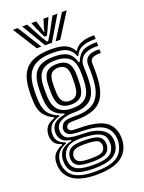

<svg xmlns="http://www.w3.org/2000/svg" viewBox="-182 -883 873 1167"><g transform="rotate(-20 255.0 -299.0)"><path d="M233.8 202Q136.2 202 84.8 167.9Q33.2 133.8 27.5 69Q26.5 58 27.2 46.6Q28 35.2 30.5 25Q35.5 3.5 53.8 -14Q72 -31.5 97.5 -40V-46Q72.5 -53.2 58.8 -67.4Q45 -81.5 40.5 -107Q39.5 -112.2 39.5 -121Q39.5 -129.8 40.5 -136.8Q44.8 -165.8 61.1 -182.5Q77.5 -199.2 108.5 -210V-216Q80.5 -225.5 53.6 -255.2Q26.8 -285 23.5 -337Q22.8 -351 22.4 -363Q22 -375 22 -386.1Q22 -397.2 22.4 -408Q22.8 -418.8 23.5 -430Q29.2 -526.5 79.6 -568.2Q130 -610 234.5 -610Q297.8 -610 328.8 -593.2Q359.8 -576.5 372.8 -549H378.8Q393.8 -574 419.1 -585Q444.5 -596 469.8 -598.5Q495 -601 509.5 -600V-576Q450.8 -577.2 419.6 -562.4Q388.5 -547.5 375.2 -515.5H369.2Q359.2 -548.2 330.2 -567.1Q301.2 -586 234.5 -586Q145.8 -586 102.1 -549.5Q58.5 -513 53.5 -429Q52.5 -412.2 52.1 -397.8Q51.8 -383.2 52.1 -368.9Q52.5 -354.5 53.5 -338Q57 -282.2 82.8 -254.1Q108.5 -226 142.5 -216.2V-210.2Q106 -199.5 88 -182.4Q70 -165.2 65.2 -137.5Q64 -129.8 64.1 -121.6Q64.2 -113.5 65.2 -106.2Q68.8 -84.8 82.5 -70.9Q96.2 -57 123.5 -47.2V-41.2Q91.8 -28 76.5 -12Q61.2 4 54.8 24.8Q51.5 35.5 50.4 46.9Q49.2 58.2 50.2 68.5Q57.2 127 100.8 154Q144.2 181 233.8 181Q326 181 369.9 154.1Q413.8 127.2 424 69Q425.8 59.5 425.6 48.1Q425.5 36.8 423.8 25.2Q415.8 -27 373.4 -51.6Q331 -76.2 239.5 -78Q201.8 -78.8 182.5 -81.9Q163.2 -85 154.6 -91Q146 -97 140.2 -106Q136.8 -111.8 135.9 -122Q135 -132.2 137 -138Q146.5 -164 165.5 -171.4Q184.5 -178.8 234.5 -178Q321.8 -176.8 363.6 -215.2Q405.5 -253.8 411.5 -338Q412.8 -353.8 413.2 -370.6Q413.8 -387.5 413.6 -404.9Q413.5 -422.2 412.5 -439.8Q410.8 -476.8 435.2 -494.2Q459.8 -511.8 509.5 -509V-485Q471.8 -486.2 455 -476.1Q438.2 -466 439.5 -440Q440.5 -422.5 440.6 -404.9Q440.8 -387.2 440.2 -370.1Q439.8 -353 438.5 -337Q431.5 -240 384.4 -197Q337.2 -154 234.5 -154Q206 -154 192.2 -152.4Q178.5 -150.8 173.1 -146Q167.8 -141.2 163.8 -131.5Q163 -129.8 162.9 -124.8Q162.8 -119.8 165.2 -116.2Q170.2 -109.8 175.5 -106.6Q180.8 -103.5 194.8 -102.5Q208.8 -101.5 239.8 -101Q342.2 -99.5 391.9 -70.2Q441.5 -41 450.5 25Q452 35.8 452 47.1Q452 58.5 450.5 69Q441.2 134.8 388.9 168.4Q336.5 202 233.8 202ZM233.8 139Q289.2 139 317.9 129.6Q346.5 120.2 358.1 104.2Q369.8 88.2 374.2 69Q376 61.8 375.9 50.2Q375.8 38.8 373 24.5Q369 3.2 353.1 -9.9Q337.2 -23 309.1 -29.9Q281 -36.8 239.8 -38.8Q176.5 -42.2 143.9 -27.4Q111.2 -12.5 98 25.2Q94.5 35.5 93.9 46.9Q93.2 58.2 95 69.5Q101.5 108.5 134.9 123.8Q168.2 139 233.8 139ZM233.8 119Q172.5 119 147.4 106.6Q122.2 94.2 117 69Q114.8 58 115.8 46.1Q116.8 34.2 120.2 25Q130.2 -1 156.6 -11.2Q183 -21.5 240.8 -20.5Q275.2 -20 297.4 -15.2Q319.5 -10.5 332 -0.8Q344.5 9 349.2 24.8Q352.8 35.5 352.9 46.8Q353 58 350.2 68.5Q342.8 95.8 317.1 107.4Q291.5 119 233.8 119ZM233.8 97Q261 97 279.1 94.6Q297.2 92.2 307.9 86.1Q318.5 80 323.5 69Q328.5 58.2 328.4 47.2Q328.2 36.2 322.5 25Q318.5 17.2 308.2 12.5Q298 7.8 281.1 5.4Q264.2 3 239.8 2.5Q193 1.2 173.1 7.6Q153.2 14 147 24.2Q140 35.8 138.9 47.1Q137.8 58.5 142.5 69Q149.2 84 169.2 90.5Q189.2 97 233.8 97ZM233.8 161Q151 161 114.1 140Q77.2 119 71.2 70Q70 58.8 70.6 47.8Q71.2 36.8 74 24.8Q80.5 -3.2 100.5 -19.2Q120.5 -35.2 159.5 -44.5V-50.5Q128.5 -54.8 111 -67.2Q93.5 -79.8 86.2 -106.8Q84.5 -114 84.2 -120.8Q84 -127.5 85.2 -137.5Q89.2 -167.2 110.5 -184.1Q131.8 -201 175.5 -209.2V-215.2Q133.8 -226.8 110.2 -255Q86.8 -283.2 83.2 -341Q82.5 -355.2 82.1 -368.5Q81.8 -381.8 82.1 -395.8Q82.5 -409.8 83.5 -426.5Q87.8 -499 124.2 -530.5Q160.8 -562 234.5 -562Q293.5 -562 322.8 -542.4Q352 -522.8 364.2 -477.2H370.2Q382.8 -507.2 398.8 -524.4Q414.8 -541.5 440.9 -548.5Q467 -555.5 509.5 -555.5V-531.5Q445 -534.2 412.6 -509.4Q380.2 -484.5 384 -435.2Q385 -423.5 385 -404.9Q385 -386.2 384.8 -368.5Q384.5 -350.8 383.8 -341.5Q378.2 -264 340.6 -232Q303 -200 234.5 -201Q211.2 -201.5 185.5 -196.4Q159.8 -191.2 140 -178.6Q120.2 -166 114.2 -143.5Q112.2 -135.8 112.5 -125Q112.8 -114.2 114.5 -107.8Q123.8 -76.2 153.1 -69Q182.5 -61.8 240 -60.8Q290.5 -60 324.9 -49.1Q359.2 -38.2 378.5 -19.2Q397.8 -0.2 402 25.2Q404 37 404.1 48.5Q404.2 60 402.2 69.2Q392.5 117 352.8 139Q313 161 233.8 161ZM234.5 -228Q292 -228 321.1 -254.9Q350.2 -281.8 354.8 -343.5Q355.8 -355.2 356.1 -368.6Q356.5 -382 356.5 -396.4Q356.5 -410.8 355.8 -425.2Q352.5 -490.5 320.4 -514.2Q288.2 -538 234.5 -538Q176 -538 146.5 -511.6Q117 -485.2 113.2 -424.5Q112 -404.2 112.1 -382.6Q112.2 -361 113.2 -342.5Q116.8 -283.8 146.4 -255.9Q176 -228 234.5 -228ZM234.5 -252Q191.5 -252 168.9 -273.4Q146.2 -294.8 143.2 -344.2Q142 -366.2 142.1 -384.9Q142.2 -403.5 143.2 -422.2Q146.2 -471.5 168.8 -492.8Q191.2 -514 234.5 -514Q278.2 -514 300.8 -493.1Q323.2 -472.2 325.8 -424Q326.5 -411.2 326.5 -398.5Q326.5 -385.8 326.1 -372.5Q325.8 -359.2 324.8 -344.8Q321.2 -295.2 298.8 -273.6Q276.2 -252 234.5 -252ZM234.5 -276Q260.8 -276 276.4 -292.1Q292 -308.2 294.8 -347.5Q295.8 -360.2 296.1 -371.6Q296.5 -383 296.5 -395.2Q296.5 -407.5 295.8 -422.5Q294 -458.8 278.4 -474.4Q262.8 -490 234.5 -490Q206.5 -490 191 -474Q175.5 -458 173.2 -421Q172.2 -401.5 172.1 -384.1Q172 -366.8 173.2 -346Q175.5 -308.5 191 -292.2Q206.5 -276 234.5 -276ZM55.8 -800H86.8L183.8 -645H153.8ZM115.8 -800H147.8L200.5 -703.2L225.8 -662.5H233.8L259 -703L311.8 -800H343.8L251.8 -645H207.8ZM174.8 -800H206.8L223.5 -744.5L227.8 -722.8H231.8L236.2 -744.5L253.8 -800H285.8L253.5 -728.2L237.8 -695.5H221.8L206.2 -728.2ZM372.8 -800H403.8L305.8 -645H275.8Z"/></g></svg>

Font: Big Shoulders Inline Display Thin Black
Style: Regular
Weight: 900
Version: Version 2.002